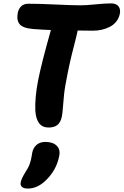

<svg xmlns="http://www.w3.org/2000/svg" viewBox="-20 -720 721 1120"><path d="M263.2 23.9Q192.4 23.9 186 -75.2Q183.1 -151.4 201.9 -248.8Q220.7 -346.2 276.9 -544.9Q228 -546.4 172.9 -550.8Q113.8 -555.7 94.5 -578.9Q75.2 -602.1 84 -647Q88.9 -669.4 104.2 -683.8Q119.6 -698.2 145 -698.2Q209.5 -698.2 305.7 -693.6Q401.9 -689 449.2 -689Q482.4 -689 537.4 -694.6Q592.3 -700.2 627 -700.2Q658.2 -700.2 671.1 -683.3Q684.1 -666.5 679.2 -640.1Q673.8 -613.8 658 -594Q642.1 -574.2 619.6 -563Q597.2 -551.8 572.8 -546.4Q548.3 -541 522 -541Q460.9 -541 433.1 -542Q429.7 -525.9 425.8 -508.8Q394 -389.2 375.7 -298.3Q357.4 -207.5 353.5 -167.2Q349.6 -127 346.9 -91.8Q344.2 -56.6 340.8 -40Q333.5 -5.9 314.9 9Q296.4 23.9 263.2 23.9ZM143.1 379.9Q118.2 379.9 107.7 370.1Q97.2 360.4 101.1 341.8Q105.5 321.3 126 288.1Q136.2 272.5 143.6 258.5Q150.9 244.6 155 231.2Q159.2 217.8 160.9 210.4Q162.6 203.1 165 189Q167.5 174.8 168 170.9Q173.3 142.6 193.1 125.2Q212.9 107.9 245.1 107.9Q289.6 107.9 311.5 130.9Q333.5 153.8 325.2 190.9Q309.1 275.4 241.2 337.9Q194.3 379.9 143.1 379.9Z"/></svg>

Font: Shantell Sans Bouncy
Style: Bold Italic
Weight: 700
Italic angle: -11.31°
Designer: Stephen Nixon, Anya Danilova, Shantell Martin
Foundry: Arrow Type
Version: Version 1.006;[9816181b4]